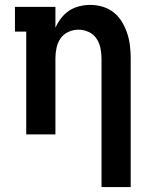

<svg xmlns="http://www.w3.org/2000/svg" viewBox="-20 -548 640 783"><path d="M394 215V-310Q394 -331 389.5 -352.5Q385 -374 373 -391.5Q361 -409 341 -418Q321 -427 300 -427Q279 -427 259 -418Q239 -409 227 -391.5Q215 -374 210.5 -352.5Q206 -331 206 -310V0H87V-419H41V-520H206V-435Q215 -455 229 -473.5Q243 -492 262 -504.5Q281 -517 303.5 -522.5Q326 -528 348 -528Q374 -528 399 -520.5Q424 -513 444 -497Q464 -481 477.5 -458.5Q491 -436 499 -411.5Q507 -387 510 -361.5Q513 -336 513 -310V215Z"/></svg>

Font: Iosevka Etoile
Style: Bold
Weight: 700
Designer: Belleve Invis
Foundry: Belleve Invis
Version: Version 28.1.0; ttfautohint (v1.8.4)